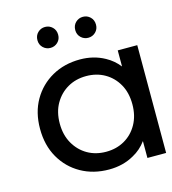

<svg xmlns="http://www.w3.org/2000/svg" viewBox="-109 -816 815 912"><g transform="rotate(-15 298.5 -360.5)"><path d="M316 6Q239 6 178.5 -28Q118 -62 83 -123Q48 -184 48 -265Q48 -346 83 -406.5Q118 -467 178.5 -501Q239 -535 316 -535Q383 -535 437 -505Q474 -485 501 -451V-530H597V0H505V-83Q478 -46 439 -25Q385 6 316 6ZM324 -79Q375 -79 415 -102Q455 -125 478.5 -167Q502 -209 502 -265Q502 -322 478.5 -363.5Q455 -405 415 -428Q375 -451 324 -451Q273 -451 233 -428Q193 -405 169 -363.5Q145 -322 145 -265Q145 -209 169 -167Q193 -125 233 -102Q273 -79 324 -79ZM382 -624Q361 -624 346 -638.5Q331 -653 331 -675Q331 -698 346 -712.5Q361 -727 382 -727Q403 -727 418 -712.5Q433 -698 433 -675Q433 -653 418 -638.5Q403 -624 382 -624ZM196 -624Q175 -624 160 -638.5Q145 -653 145 -675Q145 -698 160 -712.5Q175 -727 196 -727Q217 -727 232 -712.5Q247 -698 247 -675Q247 -653 232 -638.5Q217 -624 196 -624Z"/></g></svg>

Font: Montserrat Z Med
Style: Regular
Weight: 500
Designer: Julieta Ulanovsky
Foundry: Julieta Ulanovsky
Version: Version 8.000